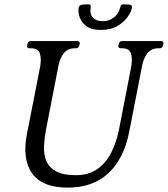

<svg xmlns="http://www.w3.org/2000/svg" viewBox="-20 -848 768 879"><path d="M717 -660Q730 -660 728 -647L726 -640Q724 -627 711 -627H705Q672 -627 654 -603Q636 -579 630 -544L571 -242Q547 -121 476 -55Q405 11 290 11Q174 11 127.5 -53.5Q81 -118 103 -233L164 -544Q170 -579 162.5 -603Q155 -627 121 -627H115Q102 -627 104 -640L106 -647Q108 -660 121 -660H333Q347 -660 345 -647L343 -640Q341 -627 327 -627H322Q289 -627 271 -603Q253 -579 247 -544L190 -251Q183 -214 181.5 -177.5Q180 -141 192 -111.5Q204 -82 236 -64Q268 -46 327 -46Q387 -46 427 -75Q467 -104 490 -151Q513 -198 524 -251L581 -544Q587 -579 579.5 -603Q572 -627 538 -627H533Q520 -627 522 -640L524 -647Q526 -660 539 -660ZM442 -711Q397 -711 374 -729.5Q351 -748 344 -771.5Q337 -795 340 -812Q341 -819 345.5 -822.5Q350 -826 358 -827Q361 -827 368 -827.5Q375 -828 380 -828Q390 -829 393 -826Q396 -823 395 -812Q390 -785 405 -768Q420 -751 450 -751Q480 -751 501.5 -768Q523 -785 530 -812Q532 -823 536.5 -826Q541 -829 550 -828Q555 -828 562 -827.5Q569 -827 572 -827Q587 -825 584 -812Q581 -795 565 -771.5Q549 -748 518.5 -729.5Q488 -711 442 -711Z"/></svg>

Font: Young Serif Light
Style: Italic
Weight: 300
Italic angle: -10.979°
Designer: Bastien Sozeau
Foundry: NBR — Bastien Sozeau
Version: Version 5.001